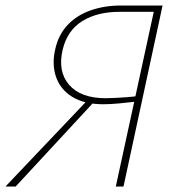

<svg xmlns="http://www.w3.org/2000/svg" viewBox="-33 -678 636 698"><path d="M388 0 526 -635H401Q321 -635 266.5 -601.5Q212 -568 195 -498Q176 -419 218 -370Q260 -321 351 -321Q366 -321 385 -322Q404 -323 425.5 -324.5Q447 -326 469 -329L466 -309Q432 -305 399.5 -302Q367 -299 343 -299Q273 -299 229.5 -326Q186 -353 170.5 -399Q155 -445 168 -500Q180 -553 213.5 -588Q247 -623 297 -640.5Q347 -658 408 -658H558L416 0ZM-13 0 290 -319 312 -311 24 0Z"/></svg>

Font: Ysabeau Infant Thin
Style: Italic
Weight: 250
Italic angle: -12°
Designer: Christian Thalmann (Catharsis Fonts)
Version: Version 2.001;gftools[0.9.30]; featfreeze: ss01,ss02,lnum